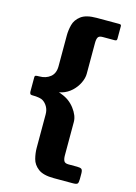

<svg xmlns="http://www.w3.org/2000/svg" viewBox="-127 -810 697 987"><g transform="rotate(15 221.0 -316.5)"><path d="M392 80Q392 99 387 104.5Q382 110 362 110H261Q205 110 178 89.5Q151 69 143.5 39.5Q136 10 136 -18V-196Q136 -219 126 -236.5Q116 -254 101 -263Q96 -267 81 -270Q66 -273 42 -273Q35 -273 32.5 -278Q30 -283 30 -289V-365Q30 -373 35.5 -374.5Q41 -376 54 -376Q89 -376 112.5 -395Q136 -414 136 -452V-616Q136 -644 143.5 -673Q151 -702 178 -722.5Q205 -743 261 -743H380Q388 -743 390 -740.5Q392 -738 392 -734V-667Q392 -663 390 -659.5Q388 -656 380 -656H316Q297 -656 291.5 -646Q286 -636 286 -616V-452Q286 -429 273.5 -403Q261 -377 239 -356.5Q217 -336 188 -327Q184 -326 180 -325Q176 -324 172 -323Q176 -322 179.5 -321Q183 -320 187 -318Q231 -302 258.5 -265.5Q286 -229 286 -196V-18Q286 1 291.5 11.5Q297 22 316 22H362Q379 22 385.5 27Q392 32 392 51Z"/></g></svg>

Font: Glory Thin ExtraBold
Style: Regular
Weight: 800
Version: Version 1.011